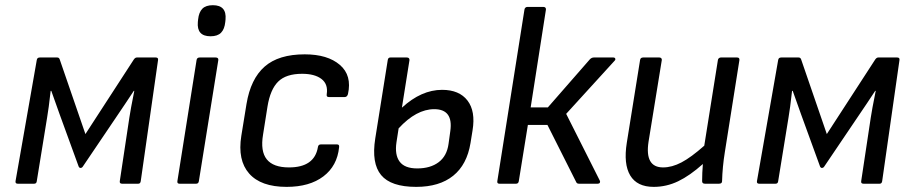

<svg xmlns="http://www.w3.org/2000/svg" viewBox="-20 -710 3526 742"><path d="M48.8 0Q38.6 0 40 -9.8L122.1 -478Q123.5 -487.8 133.8 -487.8H201.2Q208.5 -487.8 210.9 -480L310.1 -191.9L497.1 -480Q502.4 -487.8 508.8 -487.8H582Q592.3 -487.8 590.8 -478L523.9 -9.8Q522.5 0 514.2 0H452.1Q441.4 0 442.9 -9.8L480 -255.9Q483.9 -283.2 499 -358.9H497.1Q486.8 -342.8 465.3 -311Q443.8 -279.3 433.1 -263.2L299.8 -65.9Q296.4 -61 291 -61Q286.6 -61 284.2 -65.9L210.9 -267.1Q183.6 -342.3 178.2 -358.9H175.8Q168 -289.1 162.1 -255.9L122.1 -9.8Q121.1 0 111.8 0Z M793.5 -569.8Q739.7 -569.8 744.6 -625L745.6 -634.8Q748.5 -662.6 762 -676.3Q775.4 -689.9 802.7 -689.9Q856.4 -689.9 851.6 -634.8L850.6 -625Q847.7 -597.2 834.2 -583.5Q820.8 -569.8 793.5 -569.8ZM673.8 0Q664.1 0 665.5 -9.8L739.7 -478Q741.2 -487.8 751.5 -487.8H813.5Q818.8 -487.8 821.5 -485.4Q824.2 -482.9 823.7 -478L748.5 -9.8Q747.1 0 737.8 0Z M1087.4 12.2Q988.3 12.2 942.9 -39.3Q897.5 -90.8 912.6 -185.1L932.6 -308.1Q948.7 -405.3 1002.7 -452.6Q1056.6 -500 1157.7 -500Q1246.1 -500 1293.5 -459.2Q1340.8 -418.5 1324.7 -346.2Q1321.3 -335 1312.5 -335H1250.5Q1240.7 -335 1242.7 -346.2Q1248.5 -384.8 1222.4 -404.8Q1196.3 -424.8 1147.5 -424.8Q1085.4 -424.8 1054.9 -394.5Q1024.4 -364.3 1013.7 -297.9L996.6 -189.9Q985.8 -125.5 1011 -94.2Q1036.1 -63 1096.7 -63Q1195.3 -63 1208.5 -141.1Q1210 -151.9 1219.7 -151.9H1282.7Q1292 -151.9 1290.5 -141.1Q1283.2 -68.8 1229.7 -28.3Q1176.3 12.2 1087.4 12.2Z M1588.4 12.2Q1490.7 12.2 1452.9 -33.4Q1415 -79.1 1430.2 -174.8L1478.5 -478Q1480 -487.8 1488.3 -487.8H1552.2Q1562.5 -487.8 1562.5 -478L1533.2 -293.9Q1608.4 -362.8 1688.5 -362.8Q1754.9 -362.8 1786.6 -321.5Q1818.4 -280.3 1806.2 -206.1L1798.3 -157.2Q1784.7 -73.7 1731.4 -30.8Q1678.2 12.2 1588.4 12.2ZM1512.2 -160.2Q1504.9 -111.8 1524.4 -85.4Q1543.9 -59.1 1592.3 -59.1Q1643.1 -59.1 1675 -83Q1707 -106.9 1713.4 -153.8L1720.2 -203.1Q1732.4 -288.1 1658.2 -288.1Q1588.9 -288.1 1520.5 -213.9Z M2350.1 -487.8Q2356 -487.8 2357.7 -483.6Q2359.4 -479.5 2355 -475.1L2168 -270L2297.9 -12.2Q2300.3 -7.8 2298.1 -3.9Q2295.9 0 2290 0H2217.8Q2209.5 0 2207 -5.9L2095.7 -227.1H2020L1984.9 -9.8Q1983.4 0 1974.1 0H1910.2Q1900.4 0 1901.9 -9.8L2006.8 -672.9Q2007.3 -677.2 2010.3 -680.2Q2013.2 -683.1 2017.1 -683.1H2081.1Q2085.4 -683.1 2087.9 -680.2Q2090.3 -677.2 2089.8 -672.9L2030.8 -294.9H2097.2L2259.8 -481Q2266.6 -487.8 2274.9 -487.8Z M2506.3 12.2Q2441.9 12.2 2415.5 -32Q2389.2 -76.2 2402.3 -158.2L2453.6 -478Q2455.1 -487.8 2465.3 -487.8H2528.3Q2532.7 -487.8 2535.4 -485.1Q2538.1 -482.4 2537.6 -478L2486.3 -162.1Q2471.2 -63 2542.5 -63Q2576.7 -63 2613.5 -82.3Q2650.4 -101.6 2701.7 -147L2754.4 -478Q2754.9 -482.4 2758.3 -485.1Q2761.7 -487.8 2765.6 -487.8H2828.6Q2838.9 -487.8 2837.4 -477.1L2781.2 -122.1Q2772 -64.9 2770.5 -9.8Q2770.5 0 2758.3 0H2704.6Q2693.4 0 2693.4 -9.8Q2693.4 -42 2696.3 -76.2Q2646 -31.2 2600.8 -9.5Q2555.7 12.2 2506.3 12.2Z M2914.1 0Q2903.8 0 2905.3 -9.8L2987.3 -478Q2988.8 -487.8 2999 -487.8H3066.4Q3073.7 -487.8 3076.2 -480L3175.3 -191.9L3362.3 -480Q3367.7 -487.8 3374 -487.8H3447.3Q3457.5 -487.8 3456.1 -478L3389.2 -9.8Q3387.7 0 3379.4 0H3317.4Q3306.6 0 3308.1 -9.8L3345.2 -255.9Q3349.1 -283.2 3364.3 -358.9H3362.3Q3352.1 -342.8 3330.6 -311Q3309.1 -279.3 3298.3 -263.2L3165 -65.9Q3161.6 -61 3156.2 -61Q3151.9 -61 3149.4 -65.9L3076.2 -267.1Q3048.8 -342.3 3043.5 -358.9H3041Q3033.2 -289.1 3027.3 -255.9L2987.3 -9.8Q2986.3 0 2977.1 0Z"/></svg>

Font: Sofia Sans
Style: Italic
Weight: 400
Italic angle: -9°
Designer: Botio Nikoltchev, Ani Petrova
Foundry: lettersoup
Version: Version 4.100